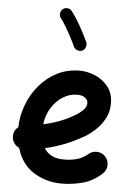

<svg xmlns="http://www.w3.org/2000/svg" viewBox="-61 -926 705 1028"><g transform="rotate(5 291.0 -412.0)"><path d="M524.9 -16.1Q476.6 28.3 420.2 42.7Q363.8 57.1 310.1 57.1Q226.6 57.1 159.4 15.4Q92.3 -26.4 66.4 -113.8Q50.3 -121.1 39.8 -135.5Q29.3 -149.9 28.3 -168.5Q25.9 -202.6 52.7 -223.6Q54.2 -284.2 75.9 -342.8Q97.7 -401.4 137.2 -449Q176.8 -496.6 231.9 -525.1Q287.1 -553.7 355.5 -553.7Q395.5 -553.7 437.3 -536.1Q479 -518.6 507.3 -482.9Q535.6 -447.3 535.6 -393.1Q535.6 -345.2 514.4 -308.3Q493.2 -271.5 465.8 -246.8Q438.5 -222.2 420.4 -211.4Q369.1 -180.7 315.2 -158.7Q261.2 -136.7 204.1 -124Q235.4 -72.3 310.1 -72.3Q393.6 -72.3 438 -112.3Q458 -129.9 484.9 -128.7Q511.7 -127.4 529.8 -107.4Q547.4 -87.9 546.1 -60.8Q544.9 -33.7 524.9 -16.1ZM352.1 -424.3Q311 -424.3 275.1 -401.6Q239.3 -378.9 214.6 -339.6Q189.9 -300.3 184.1 -251Q276.9 -270.5 349.1 -314Q381.3 -333 395.5 -349.9Q409.7 -366.7 409.7 -382.3Q409.7 -401.9 393.8 -413.1Q377.9 -424.3 352.1 -424.3ZM234.9 -874Q245.6 -882.3 260.3 -880.9Q274.9 -879.4 283.2 -868.2Q307.6 -836.9 332.5 -792.2Q357.4 -747.6 375.5 -708.5Q380.9 -695.8 375.5 -681.6Q370.1 -667.5 357.9 -662.1Q345.2 -656.2 331.3 -661.6Q317.4 -667 311.5 -679.7Q300.8 -703.6 286.1 -731.2Q271.5 -758.8 256.3 -783.9Q241.2 -809.1 228.5 -825.2Q220.2 -836.4 222.2 -850.8Q224.1 -865.2 234.9 -874Z"/></g></svg>

Font: Mikhak-DS1-FD Bold
Style: Bold
Weight: 700
Designer: Amin Abedi
Version: Version 3.2